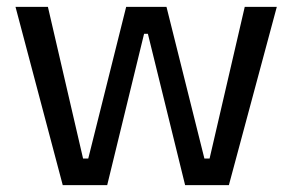

<svg xmlns="http://www.w3.org/2000/svg" viewBox="-20 -537 848 557"><path d="M162 0 25 -517H119L221 -77H236L346 -517H463L573 -77H588L690 -517H783L644 0H517L409 -439H398L291 0Z"/></svg>

Font: Bricolage Grotesque 16pt
Style: Regular
Weight: 400
Version: Version 1.001;gftools[0.9.33.dev8+g029e19f]